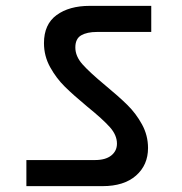

<svg xmlns="http://www.w3.org/2000/svg" viewBox="-20 -692 622 655"><path d="M70 -57V-146H304Q340 -146 359.5 -161.5Q379 -177 379 -202Q379 -231 355 -258Q331 -285 278 -328Q231 -367 201.5 -396Q172 -425 151 -463Q130 -501 130 -545Q130 -609 173 -640.5Q216 -672 286 -672H496V-583H311Q277 -583 257 -571.5Q237 -560 237 -530Q237 -500 261.5 -472.5Q286 -445 339 -401Q385 -363 414.5 -334Q444 -305 464.5 -267.5Q485 -230 485 -187Q485 -129 444 -93Q403 -57 330 -57Z"/></svg>

Font: MSTAGE Medium
Style: Regular
Weight: 500
Designer: Ninad Kale (Devanagari), Jonny Pinhorn (Latin)
Foundry: Indian Type Foundry
Version: 4.004